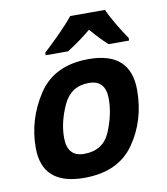

<svg xmlns="http://www.w3.org/2000/svg" viewBox="-84 -809 778 895"><g transform="rotate(-10 305.0 -362.0)"><path d="M243.2 15.1Q43.9 15.1 43.9 -162.1Q43.9 -296.4 119.4 -411.6Q194.8 -526.9 358.4 -526.9Q556.2 -526.9 556.2 -345.7Q556.2 -202.1 480.2 -93.5Q404.3 15.1 243.2 15.1ZM261.7 -95.2Q352.1 -95.2 385.5 -174.3Q418.9 -253.4 418.9 -328.1Q418.9 -417 340.3 -417Q254.4 -417 218.3 -338.1Q182.1 -259.3 182.1 -186Q182.1 -95.2 261.7 -95.2ZM559.6 -579.1H462.9Q432.1 -605 383.8 -661.1Q332.5 -618.2 270.5 -579.1H164.6V-591.3Q195.3 -619.1 239.3 -663.1Q283.2 -707 308.6 -739.3H473.6Q484.4 -712.9 509.8 -669.7Q535.2 -626.5 559.6 -591.3Z"/></g></svg>

Font: Cadman
Style: Bold Italic
Weight: 700
Italic angle: -12°
Designer: Paul James MIller
Foundry: High-Logic / Made with FontCreator
Version: Version 2.114;March 28, 2021;FontCreator 13.0.0.2683 64-bit